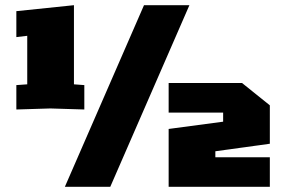

<svg xmlns="http://www.w3.org/2000/svg" viewBox="-20 -720 1100 740"><path d="M43 -298V-392L85 -395V-582L43 -577V-677L265 -700V-395L305 -392V-298L174 -302ZM230 0 535 -700H710L405 0ZM1020 -114V0H630V-223L840 -251V-286H630V-400H913L1020 -314V-166L810 -137V-114Z"/></svg>

Font: Tektur Black
Style: Regular
Weight: 900
Designer: Adam Jagosz
Foundry: Adam Jagosz
Version: Version 1.005;gftools[0.9.30]